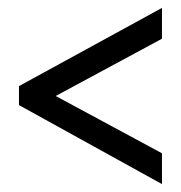

<svg xmlns="http://www.w3.org/2000/svg" viewBox="-20 -598 459 486"><path d="M390 -132 28 -332V-380L390 -578V-500L121 -355L390 -210Z"/></svg>

Font: Noto Sans Display Condensed
Style: Regular
Weight: 400
Width: 3
Designer: Monotype Design Team
Foundry: Monotype Imaging Inc.
Version: Version 1.900